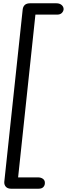

<svg xmlns="http://www.w3.org/2000/svg" viewBox="-20 -792 407 1168"><path d="M198 -727 87 317Q85 330 78 343Q71 356 48 356Q26 356 15.5 344Q5 332 6 315L118 -734Q120 -752 131 -762Q142 -772 163 -772Q184 -772 192 -761Q200 -750 198 -727ZM45 356 50 287H210Q230 287 242 296.5Q254 306 253 322Q253 336 243.5 346Q234 356 215 356ZM157 -703 161 -772H323Q343 -772 355 -761.5Q367 -751 367 -736Q366 -723 356 -713Q346 -703 327 -703Z"/></svg>

Font: Edu NSW ACT Foundation Medium
Style: Regular
Weight: 500
Version: Version 1.003